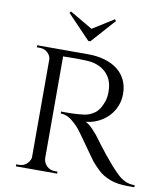

<svg xmlns="http://www.w3.org/2000/svg" viewBox="-87 -864 816 937"><g transform="rotate(10 321.0 -395.5)"><path d="M177 -600H306Q353 -600 390.5 -589Q428 -578 454.5 -557Q481 -536 495 -506Q509 -476 509 -438Q509 -396 489 -360Q469 -324 433.5 -301Q398 -278 353 -273Q370 -266 392.5 -242Q415 -218 431 -195Q431 -195 444 -177.5Q457 -160 477.5 -134.5Q498 -109 518 -86Q539 -63 556.5 -46Q574 -29 594.5 -19.5Q615 -10 642 -10V0H611Q556 0 520.5 -14Q485 -28 463 -48.5Q441 -69 425 -88Q421 -93 406.5 -113.5Q392 -134 375 -158Q358 -182 344 -201.5Q330 -221 327 -225Q307 -251 281 -271.5Q255 -292 226 -292V-302Q226 -302 242 -301.5Q258 -301 283 -302Q311 -303 339 -306.5Q367 -310 391.5 -328Q416 -346 430 -388Q434 -399 436 -414Q438 -429 437 -445Q436 -473 426.5 -495Q417 -517 399.5 -533Q382 -549 358 -558Q334 -567 304 -568Q257 -570 222 -569Q187 -568 187 -569Q187 -570 184.5 -577.5Q182 -585 179.5 -592.5Q177 -600 177 -600ZM189 -600V0H125V-600ZM128 -64 140 0H55V-10Q55 -10 62 -10Q69 -10 69 -10Q93 -10 109 -26Q125 -42 126 -64ZM128 -537H126Q125 -560 109 -575Q93 -590 69 -590Q69 -590 62 -590Q55 -590 55 -590V-600H140ZM186 -64H189Q190 -42 206 -26Q222 -10 246 -10Q246 -10 252.5 -10Q259 -10 259 -10L260 0H174ZM413 -783 407 -791 302 -725 189 -791 183 -783 297 -664H307Z"/></g></svg>

Font: Cinzel
Style: Regular
Weight: 400
Designer: Natanael Gama
Version: Version 2.000